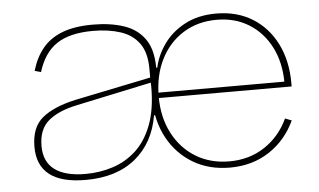

<svg xmlns="http://www.w3.org/2000/svg" viewBox="-43 -601 1120 674"><g transform="rotate(-5 516.5 -263.5)"><path d="M742 8Q668.5 8 612.5 -25.2Q556.5 -58.5 524.2 -117.2Q492 -176 490 -253L512 -364H518Q527 -407 555 -446.2Q583 -485.5 629.5 -510.2Q676 -535 740 -535Q813.5 -535 868 -501Q922.5 -467 952.2 -407Q982 -347 982 -269Q982 -267 982 -263.5Q982 -260 982 -257H958Q958 -260 958 -263.8Q958 -267.5 958 -271Q958 -342.5 930.5 -397Q903 -451.5 854 -482.2Q805 -513 740 -513Q673 -513 622 -481.2Q571 -449.5 542.5 -393Q514 -336.5 514 -262Q514 -189 543 -133Q572 -77 623.2 -45.5Q674.5 -14 742 -14Q812.5 -14 866.5 -49.8Q920.5 -85.5 949 -147L972 -138Q940.5 -70.5 880.8 -31.2Q821 8 742 8ZM234 7Q148.5 7 106.2 -26Q64 -59 64 -124Q64 -193 104.2 -226Q144.5 -259 221 -276L498 -333V-315L225 -257Q158.5 -243 123.8 -213.2Q89 -183.5 89 -125Q89 -69.5 126 -41.8Q163 -14 235 -14Q285 -14 331 -28.8Q377 -43.5 413 -76.5Q449 -109.5 470 -164.2Q491 -219 491 -299L502 -198H492Q475.5 -101.5 408.8 -47.2Q342 7 234 7ZM514 -266H492L491 -299L490 -327V-362Q490 -419 466.5 -451.8Q443 -484.5 401 -498.2Q359 -512 304 -512Q222.5 -512 176.5 -481.5Q130.5 -451 110 -384L88 -390Q101.5 -436.5 127.8 -468.5Q154 -500.5 197.2 -517.2Q240.5 -534 305 -534Q367.5 -534 414.5 -518.2Q461.5 -502.5 487.8 -465.2Q514 -428 514 -364ZM505 -257V-276H974L980 -257Z"/></g></svg>

Font: Hepta Slab ExtraLight
Style: Regular
Weight: 200
Designer: Michael LaGattuta
Foundry: Michael LaGattuta
Version: Version 1.100